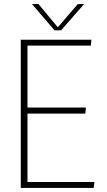

<svg xmlns="http://www.w3.org/2000/svg" viewBox="-20 -923 527 943"><path d="M82 -728H429L426 -699H115V-395H402L399 -365H115V-29H444L440 0H82ZM248 -774 137 -903H169L264 -789L362 -903H393L280 -774Z"/></svg>

Font: Murecho ExtraLight
Style: Regular
Weight: 200
Designer: Neil Summerour
Foundry: Positype
Version: Version 1.010; ttfautohint (v1.8.3)